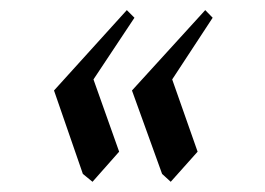

<svg xmlns="http://www.w3.org/2000/svg" viewBox="-20 -477 524 380"><path d="M86.9 -297.9 231 -457 246.1 -441.9 165 -319.8 215.8 -176.8 163.1 -117.2 144 -132.8ZM241.2 -297.9 386.2 -457 400.9 -441.9 320.8 -319.8 371.1 -176.8 317.9 -117.2 300.8 -132.8Z"/></svg>

Font: Dehuti
Style: Bold-Italic
Weight: 700
Version: Version 1.2